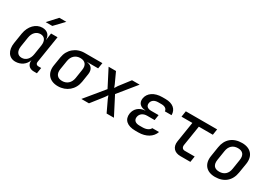

<svg xmlns="http://www.w3.org/2000/svg" viewBox="15 -1659 3570 2543"><g transform="rotate(30 1800.0 -387.5)"><path d="M289 -645H390L524 -785H417ZM200 10C285 10 353 -39 378 -115C368 -48 408 0 477 0H527L541 -89H496C471 -89 455 -107 459 -133L525 -550H426L411 -445H409C411 -514 365 -560 291 -560C192 -560 110 -476 90 -354L65 -196C46 -74 101 10 200 10ZM248 -76C185 -76 154 -124 165 -202L188 -349C200 -426 247 -474 311 -474C373 -474 405 -426 394 -349L371 -202C359 -124 311 -76 248 -76Z M851 10C982 10 1082 -75 1102 -202L1122 -330C1133 -403 1100 -451 1033 -459V-462H1197L1211 -550H940C810 -550 711 -465 691 -339L669 -202C649 -75 721 10 851 10ZM866 -78C792 -78 756 -125 768 -202L790 -339C802 -415 853 -463 926 -463C1000 -463 1037 -417 1024 -339L1003 -202C990 -125 939 -78 866 -78Z M1207 0H1323L1459 -173C1472 -188 1484 -210 1492 -222C1496 -210 1504 -188 1511 -173L1593 0H1705L1561 -279L1781 -550H1664L1540 -389C1529 -374 1517 -354 1511 -343C1508 -354 1500 -374 1493 -389L1419 -550H1306L1442 -286Z M2082 7C2199 7 2288 -48 2317 -135H2214C2199 -101 2155 -79 2096 -79H2048C1987 -79 1953 -109 1961 -160C1969 -211 2012 -243 2073 -243H2187L2200 -326H2085C2030 -326 2001 -354 2008 -399C2015 -444 2054 -471 2111 -471H2160C2214 -471 2245 -448 2247 -411H2349C2350 -502 2284 -557 2173 -557H2124C2004 -557 1920 -500 1906 -412C1895 -341 1938 -296 2018 -292V-290C1931 -285 1870 -232 1857 -153C1842 -54 1909 7 2034 7Z M2721 0H2874L2888 -90H2737C2703 -90 2684 -114 2689 -151L2738 -460H2952L2966 -550H2487L2473 -460H2639L2590 -150C2576 -59 2627 0 2721 0Z M3254 10C3392 10 3483 -67 3504 -202L3528 -349C3548 -478 3476 -560 3345 -560C3206 -560 3115 -483 3095 -349L3072 -202C3052 -72 3123 10 3254 10ZM3268 -78C3193 -78 3159 -121 3171 -202L3194 -349C3206 -429 3256 -473 3331 -473C3406 -473 3440 -429 3428 -349L3405 -202C3393 -121 3343 -78 3268 -78Z"/></g></svg>

Font: JetBrains Mono Medium
Style: Italic
Weight: 436
Italic angle: -9°
Monospace: yes
Designer: Philipp Nurullin, Konstantin Bulenkov
Foundry: JetBrains
Version: Version 2.305